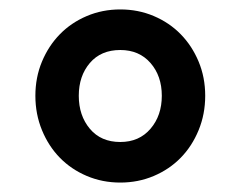

<svg xmlns="http://www.w3.org/2000/svg" viewBox="-20 -730 510 407"><path d="M235 -343Q197 -343 164 -357Q131 -371 107 -395.5Q83 -420 69 -454Q55 -488 55 -527Q55 -566 69 -599.5Q83 -633 107 -657.5Q131 -682 164 -696Q197 -710 235 -710Q273 -710 306 -696Q339 -682 363 -657.5Q387 -633 401 -599.5Q415 -566 415 -527Q415 -488 401 -454Q387 -420 363 -395.5Q339 -371 306 -357Q273 -343 235 -343ZM235 -429Q275 -429 299 -457Q323 -485 323 -527Q323 -569 299 -596.5Q275 -624 235 -624Q194 -624 170.5 -596.5Q147 -569 147 -527Q147 -485 170.5 -457Q194 -429 235 -429Z"/></svg>

Font: IBM Plex Sans KR SemiBold
Style: Regular
Weight: 600
Designer: Mike Abbink; Paul van der Laan; Pieter van Rosmalen; Wujin Sim; Chorong Kim; Dohee Lee;
Foundry: Sandoll Inc.
Version: Version 1.000